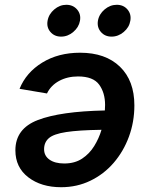

<svg xmlns="http://www.w3.org/2000/svg" viewBox="-20 -780 624 810"><path d="M317.9 -557.6Q424.8 -557.6 485.8 -498.8Q546.9 -439.9 546.9 -335.4Q546.9 -265.6 523.9 -203.4Q501 -141.1 459.5 -93Q418 -44.9 361.3 -17.6Q304.7 9.8 237.8 9.8Q153.8 9.8 99.4 -32Q44.9 -73.7 44.9 -146Q44.9 -237.3 139.9 -273.7Q234.9 -310.1 422.4 -314Q423.3 -326.2 423.3 -337.4Q423.3 -388.7 398.2 -423.1Q373 -457.5 309.1 -457.5Q264.2 -457.5 229.2 -438.5Q194.3 -419.4 178.2 -385.7L62.5 -405.3Q90.3 -474.1 158.2 -515.9Q226.1 -557.6 317.9 -557.6ZM408.2 -232.4Q312 -231 259.3 -222.9Q206.5 -214.8 186.3 -197.3Q166 -179.7 166 -150.4Q166 -122.6 189 -106.4Q211.9 -90.3 251 -90.3Q295.4 -90.3 326.4 -110.8Q357.4 -131.3 377.4 -163.8Q397.5 -196.3 408.2 -232.4ZM450.7 -625.5Q422.4 -625.5 405.5 -645.3Q388.7 -665 393.1 -692.4Q397.9 -720.2 421.1 -740Q444.3 -759.8 472.7 -759.8Q501 -759.8 517.8 -740Q534.7 -720.2 529.8 -692.4Q525.4 -665 502.2 -645.3Q479 -625.5 450.7 -625.5ZM237.8 -625.5Q209.5 -625.5 192.6 -645.3Q175.8 -665 180.7 -692.4Q185.5 -720.2 208.7 -740Q231.9 -759.8 259.8 -759.8Q288.1 -759.8 305.2 -740Q322.3 -720.2 317.4 -692.4Q312.5 -665 289.3 -645.3Q266.1 -625.5 237.8 -625.5Z"/></svg>

Font: Inter Semi Bold
Style: Italic
Weight: 600
Italic angle: -9.39999°
Designer: Rasmus Andersson
Foundry: rsms
Version: Version 4.000;git-3c8e0fc